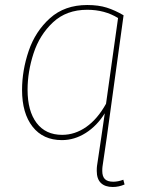

<svg xmlns="http://www.w3.org/2000/svg" viewBox="-20 -549 596 766"><path d="M477 187Q454 197 430 197Q399 197 382.5 181Q366 165 366 133Q366 120 367 113L384 -1L398 -97Q367 -47 322 -18.5Q277 10 227 10Q152 10 110 -43.5Q68 -97 68 -190Q68 -268 94.5 -346Q121 -424 179.5 -476.5Q238 -529 328 -529Q373 -529 406 -518.5Q439 -508 473 -488L406 -1L389 115Q388 122 388 133Q388 155 398.5 165.5Q409 176 432 176Q451 176 472 168ZM403 -135 451 -477Q398 -510 328 -510Q245 -510 191.5 -460Q138 -410 114 -336.5Q90 -263 90 -191Q90 -106 126 -58.5Q162 -11 228 -11Q279 -11 324 -42.5Q369 -74 403 -135Z"/></svg>

Font: FiraGO Thin
Style: Italic
Weight: 100
Italic angle: -8°
Designer: bBox Type GmbH
Foundry: bBox Type GmbH
Version: Version 1.001